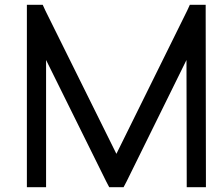

<svg xmlns="http://www.w3.org/2000/svg" viewBox="-20 -760 906 800"><path d="M172 -20V20H92V-20V-700V-740H158L169 -716L465 -119L760 -716L771 -740H837V-700L838 -20V20H758V-20L757 -510L507.5 -4L494.9 20H435.1L422.5 -4L172 -510Z"/></svg>

Font: Nordica Plus
Style: NordicaClassicLtExt
Weight: 300
Version: Version 1.01